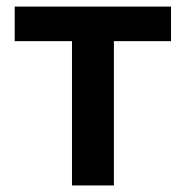

<svg xmlns="http://www.w3.org/2000/svg" viewBox="-20 -566 567 586"><path d="M199.7 0V-440.4H24.9V-545.9H502V-440.4H327.6V0Z"/></svg>

Font: Inter Semi Bold
Style: Regular
Weight: 600
Designer: Rasmus Andersson
Foundry: rsms
Version: Version 4.000;git-e0f93cc